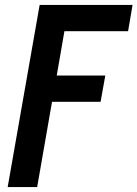

<svg xmlns="http://www.w3.org/2000/svg" viewBox="-20 -755 555 775"><path d="M11 0 140 -735H515L497 -629H240L209 -450H405L386 -344H190L130 0Z"/></svg>

Font: Iosevka SS08
Style: Bold Italic
Weight: 700
Italic angle: -10°
Monospace: yes
Designer: Belleve Invis
Foundry: Belleve Invis
Version: 2.1.0; ttfautohint (v1.8.2)